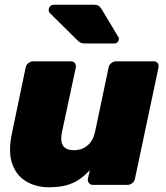

<svg xmlns="http://www.w3.org/2000/svg" viewBox="-20 -778 697 808"><path d="M186 10Q131 10 89.5 -15Q48 -40 31 -90Q14 -140 30 -216L88 -494Q90 -505 99.5 -512.5Q109 -520 120 -520H278Q289 -520 295 -512.5Q301 -505 299 -494L241 -223Q236 -198 239 -181Q242 -164 255 -155Q268 -146 291 -146Q325 -146 348.5 -166Q372 -186 380 -223L437 -494Q439 -505 448.5 -512.5Q458 -520 469 -520H627Q638 -520 643.5 -512.5Q649 -505 647 -494L548 -26Q546 -15 537 -7.5Q528 0 517 0H371Q361 0 354.5 -7.5Q348 -15 350 -26L358 -62Q336 -38 312 -22Q288 -6 258 2Q228 10 186 10ZM339 -595Q324 -595 317 -599.5Q310 -604 303 -611L188 -725Q184 -731 185 -738Q188 -758 208 -758H375Q387 -758 393.5 -754.5Q400 -751 408 -739L477 -624Q482 -619 480 -611Q476 -595 461 -595Z"/></svg>

Font: Rubik ExtraBold
Style: Italic
Weight: 800
Italic angle: -12°
Designer: Hubert and Fischer
Foundry: Hubert and Fischer
Version: Version 2.300;gftools[0.9.30]